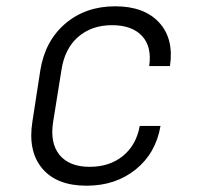

<svg xmlns="http://www.w3.org/2000/svg" viewBox="-20 -580 640 610"><path d="M255 10Q160 10 114 -45Q68 -100 83 -194L108 -356Q123 -450 187.5 -505Q252 -560 346 -560Q438 -560 485.5 -508.5Q533 -457 520 -370H454Q463 -432 431 -466Q399 -500 336 -500Q271 -500 228 -462.5Q185 -425 175 -356L149 -194Q138 -126 169 -88Q200 -50 265 -50Q328 -50 370.5 -84.5Q413 -119 424 -180H490Q475 -93 411 -41.5Q347 10 255 10Z"/></svg>

Font: NKDuy Mono ExtraLight
Style: Italic
Weight: 200
Italic angle: -9°
Monospace: yes
Designer: NKDuy
Foundry: NKDuy
Version: Version 2.251; ttfautohint (v1.8.4.7-5d5b)